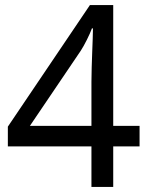

<svg xmlns="http://www.w3.org/2000/svg" viewBox="-20 -738 591 758"><path d="M341 -160H11V-238L335 -718H427V-241H531V-160H427V0H341ZM341 -241V-415Q341 -442 342 -472Q343 -502 344 -531Q345 -560 346 -585Q347 -610 347 -626H343Q336 -607 323 -581Q310 -555 299 -538L98 -241Z"/></svg>

Font: ltelugu25
Style: Book
Weight: 400
Designer: Jelle Bosma - Monotype Design Team
Foundry: Monotype Imaging Inc.
Version: Version 2.003